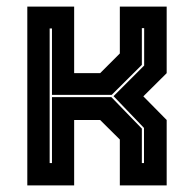

<svg xmlns="http://www.w3.org/2000/svg" viewBox="-20 -560 586 580"><path d="M62.5 0V-540H204V-339H282.5L342 -398.5V-540H483.5V-339L413 -269L483.5 -197.5V0H342V-138.5L282.5 -197.5H204V0ZM130 -67.5H137V-266.5H316.5L408.5 -171.5V-67.5H415V-173.5L323 -269.5L415.5 -362V-475H408.5V-364L317.5 -273.5H137V-474H130Z"/></svg>

Font: Tourney Thin ExtraBold
Style: Regular
Weight: 800
Version: Version 1.015